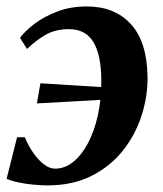

<svg xmlns="http://www.w3.org/2000/svg" viewBox="-20 -565 507 596"><path d="M249.5 -545Q336.5 -545 386.8 -489.5Q437 -434 438 -324.5Q438.5 -265 419.2 -205.5Q400 -146 361.2 -97.2Q322.5 -48.5 264 -19Q205.5 10.5 127 10.5Q107 10.5 83.5 8.2Q60 6 38.2 1.5Q16.5 -3 0.5 -10L33 -139H57Q68.5 -111.5 84.2 -89.2Q100 -67 117.2 -54.2Q134.5 -41.5 151 -41.5Q181 -41.5 207 -62.2Q233 -83 252.8 -120Q272.5 -157 283.8 -207.2Q295 -257.5 294.5 -316Q294 -395.5 269.5 -435Q245 -474.5 194.5 -474.5Q151 -474.5 120.2 -456.2Q89.5 -438 64 -413L42 -447.5Q57.5 -468.5 87 -491Q116.5 -513.5 157.8 -529.2Q199 -545 249.5 -545ZM94.5 -244 105.5 -306.5Q162 -303 213 -299.8Q264 -296.5 324.5 -293L317.5 -256.5Q254 -253 200.5 -249.8Q147 -246.5 94.5 -244Z"/></svg>

Font: Merriweather 72pt
Style: Bold Italic
Weight: 700
Italic angle: -7.8°
Version: Version 2.101